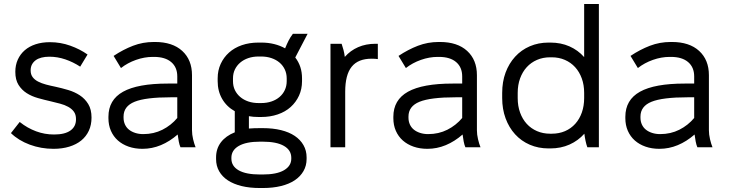

<svg xmlns="http://www.w3.org/2000/svg" viewBox="-20 -740 3664 965"><path d="M249 8Q293 8 328.5 -3Q364 -14 388.5 -34Q413 -54 426.5 -83Q440 -112 440 -149Q440 -190 423.5 -217Q407 -244 381 -261Q355 -278 323 -287.5Q291 -297 259 -304Q234 -309 211.5 -315Q189 -321 171.5 -330Q154 -339 144 -352.5Q134 -366 134 -386Q134 -403 140.5 -415.5Q147 -428 159 -437Q171 -446 188.5 -450.5Q206 -455 228 -455Q269 -455 308.5 -441.5Q348 -428 383 -405L420 -466Q382 -493 333 -510.5Q284 -528 231 -528Q191 -528 159 -517.5Q127 -507 104.5 -487.5Q82 -468 69.5 -440.5Q57 -413 57 -379Q57 -339 73 -313.5Q89 -288 114 -272Q139 -256 171 -247Q203 -238 234 -231Q259 -225 282 -219Q305 -213 323 -203Q341 -193 351.5 -178.5Q362 -164 362 -141Q362 -122 355 -108Q348 -94 334 -84Q320 -74 299.5 -69Q279 -64 252 -64Q228 -64 205.5 -68Q183 -72 161.5 -80Q140 -88 119.5 -99.5Q99 -111 79 -127L35 -71Q73 -34 129.5 -13Q186 8 249 8Z M696 8Q744 8 788.5 -10.5Q833 -29 873 -64Q875 -47 878.5 -29Q882 -11 887 0H963Q956 -17 950.5 -40.5Q945 -64 945 -85V-362Q945 -439 896 -484Q847 -529 759 -529H753Q698 -529 648.5 -510Q599 -491 551 -459L588 -398Q621 -424 663.5 -439Q706 -454 748 -454H754Q810 -454 840.5 -428Q871 -402 871 -356V-320H823Q672 -320 598.5 -279Q525 -238 525 -153V-146Q525 -111 537.5 -82.5Q550 -54 572.5 -34Q595 -14 626.5 -3Q658 8 696 8ZM700 -66Q678 -66 659.5 -72Q641 -78 628 -88.5Q615 -99 608 -114.5Q601 -130 601 -149V-154Q601 -206 656.5 -228.5Q712 -251 838 -251H871V-147Q840 -110 796.5 -88Q753 -66 700 -66Z M1074 -331.9Q1074 -282 1096.5 -243Q1119 -204 1160 -181V-75Q1115 -57 1090.5 -25Q1066 7 1066 51V59.5Q1066 93.6 1081.5 120.8Q1097 148 1125.6 166.7Q1154.2 185.3 1194.6 195.2Q1235 205 1286 205H1301Q1351.5 205 1392.3 195Q1433 185 1461.3 166.1Q1489.6 147.2 1505.3 119.9Q1521 92.6 1521 59V51Q1521 17 1505.3 -10.5Q1489.6 -38 1461.3 -57Q1433 -76 1392.3 -86Q1351.5 -96 1301 -96H1286Q1270.6 -96 1257.3 -95.5Q1244 -95 1231 -94V-156Q1242 -154 1253.9 -153Q1265.8 -152 1279 -152H1293Q1338 -152 1376 -165Q1414 -178 1440.8 -202.1Q1467.6 -226.2 1482.8 -259.2Q1498 -292.2 1498 -332V-346Q1498 -377.1 1489.5 -403.1Q1481 -429 1464 -451L1526 -570H1452Q1439 -553 1430 -535Q1421 -517 1413 -497Q1388 -511 1358 -518.5Q1328 -526 1293 -526H1279Q1233.5 -526 1195.7 -513Q1158 -500 1131.2 -475.9Q1104.4 -451.9 1089.2 -418.9Q1074 -386 1074 -346.5ZM1151 -346Q1151 -371 1160.6 -390.9Q1170.2 -410.7 1187.3 -425.3Q1204.5 -440 1228 -448Q1251.5 -456 1280 -456H1292Q1320.6 -456 1344.1 -448Q1367.7 -440.1 1384.9 -425.5Q1402 -411 1411.5 -390.6Q1421 -370.3 1421 -346V-332Q1421 -307.7 1411.5 -287.4Q1402 -267 1384.9 -252.5Q1367.9 -237.9 1344.4 -230Q1321 -222 1292 -222H1280Q1251.5 -222 1228 -230Q1204.5 -238 1187.3 -252.7Q1170.2 -267.3 1160.6 -287.1Q1151 -307 1151 -332ZM1143 52.7Q1143 15 1180 -6.5Q1217 -28 1287 -28H1300Q1370 -28 1407 -6.7Q1444 14.5 1444 53V57.5Q1444 94 1407.5 115.5Q1371 137 1300 137H1287Q1216 137 1179.5 116Q1143 95 1143 57.3Z M1641 0H1715V-279Q1715 -321 1723 -352.5Q1731 -384 1747.5 -404.5Q1764 -425 1789 -435Q1814 -445 1848 -445Q1856 -445 1865 -444.5Q1874 -444 1879 -443V-520H1867Q1819 -520 1780 -503Q1741 -486 1713 -454Q1711 -471 1706.5 -488.5Q1702 -506 1697 -520H1641Z M2128 8Q2176 8 2220.5 -10.5Q2265 -29 2305 -64Q2307 -47 2310.5 -29Q2314 -11 2319 0H2395Q2388 -17 2382.5 -40.5Q2377 -64 2377 -85V-362Q2377 -439 2328 -484Q2279 -529 2191 -529H2185Q2130 -529 2080.5 -510Q2031 -491 1983 -459L2020 -398Q2053 -424 2095.5 -439Q2138 -454 2180 -454H2186Q2242 -454 2272.5 -428Q2303 -402 2303 -356V-320H2255Q2104 -320 2030.5 -279Q1957 -238 1957 -153V-146Q1957 -111 1969.5 -82.5Q1982 -54 2004.5 -34Q2027 -14 2058.5 -3Q2090 8 2128 8ZM2132 -66Q2110 -66 2091.5 -72Q2073 -78 2060 -88.5Q2047 -99 2040 -114.5Q2033 -130 2033 -149V-154Q2033 -206 2088.5 -228.5Q2144 -251 2270 -251H2303V-147Q2272 -110 2228.5 -88Q2185 -66 2132 -66Z M2737 6H2746Q2799 6 2842.5 -13.5Q2886 -33 2917 -68Q2919 -51 2923 -32Q2927 -13 2932 0H2990V-720H2916V-453Q2885 -488 2842 -507Q2799 -526 2746 -526H2737Q2686 -526 2643 -507.5Q2600 -489 2569 -455Q2538 -421 2521 -375Q2504 -329 2504 -273V-247Q2504 -192 2521 -145.5Q2538 -99 2569 -65Q2600 -31 2643 -12.5Q2686 6 2737 6ZM2745 -68Q2709 -68 2679 -81Q2649 -94 2627.5 -117.5Q2606 -141 2594 -174Q2582 -207 2582 -247V-273Q2582 -313 2594 -346Q2606 -379 2627.5 -402.5Q2649 -426 2679 -439Q2709 -452 2745 -452H2753Q2789 -452 2819 -439Q2849 -426 2870.5 -402.5Q2892 -379 2904 -346Q2916 -313 2916 -273V-247Q2916 -208 2904.5 -175Q2893 -142 2871.5 -118Q2850 -94 2820 -81Q2790 -68 2753 -68Z M3294 8Q3342 8 3386.5 -10.5Q3431 -29 3471 -64Q3473 -47 3476.5 -29Q3480 -11 3485 0H3561Q3554 -17 3548.5 -40.5Q3543 -64 3543 -85V-362Q3543 -439 3494 -484Q3445 -529 3357 -529H3351Q3296 -529 3246.5 -510Q3197 -491 3149 -459L3186 -398Q3219 -424 3261.5 -439Q3304 -454 3346 -454H3352Q3408 -454 3438.5 -428Q3469 -402 3469 -356V-320H3421Q3270 -320 3196.5 -279Q3123 -238 3123 -153V-146Q3123 -111 3135.5 -82.5Q3148 -54 3170.5 -34Q3193 -14 3224.5 -3Q3256 8 3294 8ZM3298 -66Q3276 -66 3257.5 -72Q3239 -78 3226 -88.5Q3213 -99 3206 -114.5Q3199 -130 3199 -149V-154Q3199 -206 3254.5 -228.5Q3310 -251 3436 -251H3469V-147Q3438 -110 3394.5 -88Q3351 -66 3298 -66Z"/></svg>

Font: Fixel Variable
Style: Regular
Weight: 100
Width: 3
Designer: AlfaBravo + MacPaw
Foundry: Kyrylo Tkachov, Marchela Mozhyna, Serhii Makarenko, Maria Weinstein, Zakhar Kryvoshyya
Version: Version 1.211